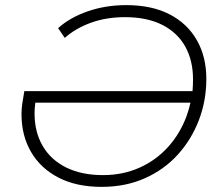

<svg xmlns="http://www.w3.org/2000/svg" viewBox="-20 -725 856 750"><path d="M377 5Q279 5 209 -31Q139 -67 101.5 -131Q64 -195 64 -279Q64 -299 67 -320Q70 -341 75 -369H732Q734 -392 734 -415Q734 -488 704 -542.5Q674 -597 614.5 -627.5Q555 -658 468 -658Q396 -658 336 -636.5Q276 -615 233 -577L207 -615Q252 -656 322 -680.5Q392 -705 473 -705Q573 -705 642.5 -669Q712 -633 749 -568Q786 -503 786 -417Q786 -332 757 -256Q728 -180 674.5 -121Q621 -62 545.5 -28.5Q470 5 377 5ZM724 -324H118Q118 -319 117 -314Q115 -299 115 -282Q115 -209 147 -154.5Q179 -100 239 -70.5Q299 -41 382 -41Q461 -41 526 -70.5Q591 -100 637.5 -152Q684 -204 709 -272Q718 -297 724 -324Z"/></svg>

Font: Montserrat Thin Light
Style: Italic
Weight: 300
Italic angle: -11.3°
Version: Version 9.000